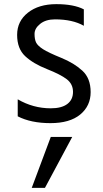

<svg xmlns="http://www.w3.org/2000/svg" viewBox="-20 -570 500 936"><path d="M388.7 -524.4V-444.3Q334 -475.6 248 -475.6Q203.1 -475.6 175.8 -453.6Q148.4 -431.6 148.4 -404.8Q148.4 -377.9 156.2 -362.3Q164.1 -346.7 189.9 -330.1Q215.8 -313.5 278.3 -288.1Q340.8 -262.7 381.3 -225.6Q421.9 -188.5 421.9 -121.1Q421.9 -53.7 371.1 -11.7Q320.3 30.3 225.6 30.3Q130.9 30.3 66.4 -2.9V-85.9Q141.6 -42 227.5 -42Q280.3 -42 308.1 -63Q335.9 -84 335.9 -122.1Q335.9 -160.2 305.7 -183.6Q275.4 -207 208.5 -233.4Q141.6 -259.8 102.5 -296.4Q63.5 -333 63.5 -399.9Q63.5 -466.8 116.2 -508.3Q168.9 -549.8 254.4 -549.8Q339.8 -549.8 388.7 -524.4ZM134.8 345.7 227.5 97.7H332L199.2 345.7Z"/></svg>

Font: GenEi M Gothic v2 Regular
Style: Regular
Weight: 400
Version: Version 2.0